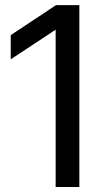

<svg xmlns="http://www.w3.org/2000/svg" viewBox="-20 -748 407 768"><path d="M297.4 -727.5V0H202.6V-628.9H202.1L22.9 -510.7V-607.4L204.1 -727.5Z"/></svg>

Font: Inter Cardless Display
Style: Regular
Weight: 400
Designer: Rasmus Andersson
Foundry: rsms
Version: Version 4.001;git-9221beed3